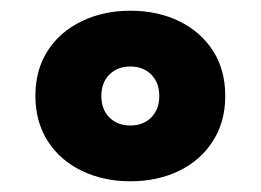

<svg xmlns="http://www.w3.org/2000/svg" viewBox="-20 -768 486 358"><path d="M223 -430Q173 -430 132.5 -449.5Q92 -469 69 -505Q46 -541 46 -589Q46 -638 69 -673.5Q92 -709 132.5 -728.5Q173 -748 223 -748Q274 -748 314 -728.5Q354 -709 377 -673.5Q400 -638 400 -589Q400 -541 377 -505Q354 -469 314 -449.5Q274 -430 223 -430ZM223 -534Q247 -534 262 -549Q277 -564 277 -589Q277 -614 262 -629Q247 -644 223 -644Q199 -644 184 -629Q169 -614 169 -589Q169 -564 184 -549Q199 -534 223 -534Z"/></svg>

Font: LINE Seed Sans App Heavy
Style: Regular
Weight: 900
Designer: LINE VX Design & Dalton Maag Ltd & Sandoll Inc
Foundry: Dalton Maag Ltd
Version: Version 1.003